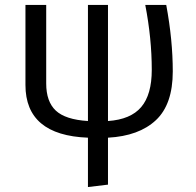

<svg xmlns="http://www.w3.org/2000/svg" viewBox="-20 -546 792 777"><path d="M679.2 -256.8Q679.2 -123.5 610.8 -59.6Q542.5 4.4 417 11.2V201.2L335.9 210.9V11.2Q83 1.5 83 -202.1V-525.9H167V-208Q167 -134.8 205.8 -98.4Q244.6 -62 335.9 -56.2V-525.9H417V-56.2Q508.8 -62.5 551.5 -112.8Q594.2 -163.1 594.2 -263.2Q594.2 -390.1 567.9 -525.9H652.8Q679.2 -383.8 679.2 -256.8Z"/></svg>

Font: Fira Sans Book
Style: Regular
Weight: 350
Designer: Carrois Corporate & Edenspiekermann AG
Foundry: Carrois Corporate GbR & Edenspiekermann AG
Version: Version 4.203;PS 004.203;hotconv 1.0.88;makeotf.lib2.5.64775